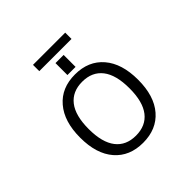

<svg xmlns="http://www.w3.org/2000/svg" viewBox="-249 -1256 1498 1498"><g transform="rotate(-45 500.0 -507.0)"><path d="M335.9 -141.6Q393.6 -67.4 502.4 -67.4Q611.3 -67.4 669.4 -142.1Q727.5 -216.8 727.5 -364.7Q727.5 -512.7 669.4 -587.4Q611.3 -662.1 502.4 -662.1Q393.6 -662.1 335.4 -587.4Q277.3 -512.7 277.3 -364.7Q277.3 -216.8 335.9 -141.6ZM324.2 -957V-1026.4H679.7V-957ZM458 -780.3V-912.1H547.9V-780.3ZM268.6 -642.6Q353.5 -742.2 502.4 -742.2Q651.4 -742.2 736.8 -642.6Q822.3 -543 822.3 -364.3Q822.3 -185.5 736.8 -86.9Q651.4 11.7 502.4 11.7Q353.5 11.7 268.1 -86.9Q182.6 -185.5 182.6 -364.3Q182.6 -543 268.6 -642.6Z"/></g></svg>

Font: Gen Shin Gothic Monospace Regular
Style: Regular
Weight: 400
Designer: [Source Han Sans]
Ryoko NISHIZUKA  (kana & ideographs); Paul D. Hunt (Latin, Greek & Cyrillic); Wenlong ZHANG  (bopomofo
Version: Version 1.002.20150607